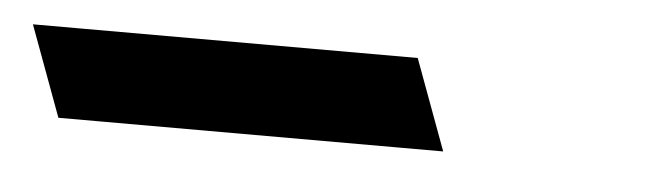

<svg xmlns="http://www.w3.org/2000/svg" viewBox="-152 -444 571 169"><g transform="rotate(5 133.5 -360.0)"><path d="M-58 -320H-98L-127.5 -400H-87.5H172.5H212.5L242 -320H202Z"/></g></svg>

Font: Nordica Plus
Style: NordicaClassicLightOpObl
Weight: 300
Version: Version 1.01